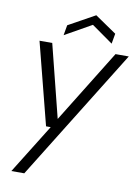

<svg xmlns="http://www.w3.org/2000/svg" viewBox="-99 -769 764 1055"><g transform="rotate(10 283.0 -242.0)"><path d="M40 220 211 -55H185L68 -512H139L241 -106L492 -512H566L112 220ZM193 -565 203 -622 351 -704 471 -622 461 -565 342 -649Z"/></g></svg>

Font: DM Sans 12pt Light
Style: Italic
Weight: 300
Italic angle: -10°
Version: Version 4.004;gftools[0.9.30]